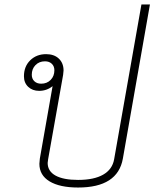

<svg xmlns="http://www.w3.org/2000/svg" viewBox="-20 -828 690 858"><path d="M650 -808 529 -119Q506 10 329 10Q247 10 201.5 -17.5Q156 -45 156 -96Q156 -103 158 -119L215 -443Q189 -422 155 -422Q125 -422 106 -440Q87 -458 87 -487Q87 -531 115 -558.5Q143 -586 186 -586Q222 -586 243 -566Q264 -546 264 -513Q264 -507 262 -493L195 -116Q193 -104 193 -100Q193 -63 228 -43.5Q263 -24 329 -24Q400 -24 441 -47.5Q482 -71 490 -116L612 -808ZM223 -514Q223 -532 211.5 -543Q200 -554 181 -554Q155 -554 138.5 -537Q122 -520 122 -494Q122 -476 133.5 -465Q145 -454 164 -454Q190 -454 206.5 -471Q223 -488 223 -514Z"/></svg>

Font: Sarabun Thin
Style: Italic
Weight: 250
Italic angle: -10°
Designer: Suppakit Chalermlarp | Katatrad Co.,Ltd.
Foundry: Cadson Demak Co.,Ltd.
Version: Version 1.000; ttfautohint (v1.6)